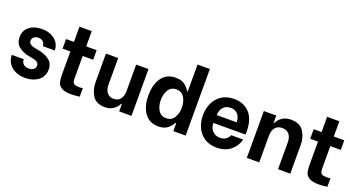

<svg xmlns="http://www.w3.org/2000/svg" viewBox="-44 -1388 3796 2035"><g transform="rotate(20 1854.0 -370.5)"><path d="M39 -168V-174H174V-168Q174 -141 195 -120Q216 -99 256 -99Q289 -99 309.5 -114.5Q330 -130 330 -157Q330 -181 312 -195Q294 -209 267 -213L207 -225Q148 -236 100 -272Q52 -308 52 -381Q52 -456 107 -498.5Q162 -541 248 -541Q311 -541 357 -518Q403 -495 427 -457.5Q451 -420 451 -377V-373H316V-376Q316 -400 298 -420.5Q280 -441 243 -441Q212 -441 193 -425Q174 -409 174 -383Q174 -359 193.5 -345Q213 -331 242 -326L308 -313Q372 -299 416 -262.5Q460 -226 460 -159Q460 -109 433 -71Q406 -33 358.5 -12.5Q311 8 253 8Q186 8 137.5 -17Q89 -42 64 -82.5Q39 -123 39 -168Z M749 -420V-185Q749 -150 752.5 -133Q756 -116 772 -106Q788 -96 824 -96Q845 -96 867 -100V-4Q856 -2 827.5 1Q799 4 772 4Q699 4 663.5 -17.5Q628 -39 619 -71.5Q610 -104 610 -155V-420H522V-528H611V-700H749V-528H867V-420Z M1452 0H1313V-84H1306Q1288 -45 1249.5 -17.5Q1211 10 1155 10Q1054 10 1013 -56.5Q972 -123 972 -206V-528H1110V-229Q1110 -172 1136 -138.5Q1162 -105 1210 -105Q1262 -105 1287.5 -140Q1313 -175 1313 -229V-528H1452Z M1546 -265Q1546 -391 1600.5 -466Q1655 -541 1756 -541Q1824 -541 1862 -510.5Q1900 -480 1916 -446H1924V-751H2063V0H1924V-91H1916Q1898 -54 1860 -23Q1822 8 1755 8Q1655 8 1600.5 -67Q1546 -142 1546 -265ZM1924 -265Q1924 -331 1894 -379Q1864 -427 1805 -427Q1745 -427 1715.5 -379.5Q1686 -332 1686 -266Q1686 -198 1715.5 -150Q1745 -102 1805 -102Q1864 -102 1894 -150Q1924 -198 1924 -265Z M2161 -266Q2161 -338 2188.5 -400.5Q2216 -463 2273 -502Q2330 -541 2414 -541Q2525 -541 2590.5 -470Q2656 -399 2656 -265V-227H2294V-219Q2294 -171 2327 -136.5Q2360 -102 2410 -102Q2449 -102 2476 -120Q2503 -138 2515 -169H2651Q2630 -91 2569 -41.5Q2508 8 2413 8Q2330 8 2273 -30.5Q2216 -69 2188.5 -131.5Q2161 -194 2161 -266ZM2523 -317Q2521 -380 2491 -410Q2461 -440 2412 -440Q2360 -440 2330 -407Q2300 -374 2298 -317Z M2753 -528H2893V-447H2900Q2918 -486 2958 -513.5Q2998 -541 3055 -541Q3158 -541 3200.5 -475Q3243 -409 3243 -325V0H3105V-302Q3105 -360 3077.5 -393Q3050 -426 3000 -426Q2947 -426 2920 -391.5Q2893 -357 2893 -302V0H2753Z M3542 -420V-185Q3542 -150 3545.5 -133Q3549 -116 3565 -106Q3581 -96 3617 -96Q3638 -96 3660 -100V-4Q3649 -2 3620.5 1Q3592 4 3565 4Q3492 4 3456.5 -17.5Q3421 -39 3412 -71.5Q3403 -104 3403 -155V-420H3315V-528H3404V-700H3542V-528H3660V-420Z"/></g></svg>

Font: Be Vietnam
Style: Bold
Weight: 700
Designer: Gabriel Lam
Foundry: TypeRant
Version: Version 4.000